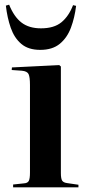

<svg xmlns="http://www.w3.org/2000/svg" viewBox="-20 -800 381 820"><path d="M36 0V-12L83 -17Q98 -18 103 -27.5Q108 -37 108 -63V-437Q108 -471 102 -483.5Q96 -496 73 -498L30 -501L31 -512L233 -522L240 -516V-61Q240 -37 245.5 -28.5Q251 -20 267 -18L315 -11V0ZM152 -587Q101 -587 71 -612.5Q41 -638 26 -681Q11 -724 5 -776L19 -780Q40 -728 72 -703.5Q104 -679 155 -679Q211 -679 242.5 -705Q274 -731 292 -778L305 -775Q299 -725 283 -682Q267 -639 235.5 -613Q204 -587 152 -587Z"/></svg>

Font: Literata 72pt SemiBold
Style: Regular
Weight: 600
Designer: Latin by Veronika Burian and Jose Scaglione. Greek by Irene Vlachou. Cyrillic by Vera Evstafieva.
Foundry: TypeTogether
Version: Version 3.002